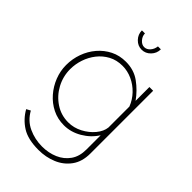

<svg xmlns="http://www.w3.org/2000/svg" viewBox="-276 -833 1160 1160"><g transform="rotate(45 303.5 -253.5)"><path d="M292 9Q238 9 193 -13.5Q148 -36 114.5 -74.5Q81 -113 62.5 -160.5Q44 -208 44 -258Q44 -311 61.5 -359.5Q79 -408 111.5 -446Q144 -484 188 -506Q232 -528 286 -528Q355 -528 406 -491Q457 -454 494 -402V-520H526V16Q526 86 492.5 132Q459 178 405 200.5Q351 223 289 223Q198 223 145.5 189.5Q93 156 62 101L88 87Q119 143 173.5 168Q228 193 289 193Q345 193 391 173Q437 153 464.5 114Q492 75 492 16V-106Q460 -55 405.5 -23Q351 9 292 9ZM298 -22Q345 -22 388 -44.5Q431 -67 459.5 -101.5Q488 -136 492 -172V-351Q476 -393 444.5 -426Q413 -459 372.5 -477.5Q332 -496 289 -496Q239 -496 200 -475Q161 -454 134 -419.5Q107 -385 93 -343Q79 -301 79 -258Q79 -196 108 -142Q137 -88 187 -55Q237 -22 298 -22ZM301 -668Q322 -668 338 -686Q354 -704 357 -730H382Q382 -696 358 -671Q334 -646 301 -646Q268 -646 244 -671Q220 -696 220 -730H246Q246 -707 263 -687.5Q280 -668 301 -668Z"/></g></svg>

Font: Raleway ExtraLight
Style: Regular
Weight: 200
Designer: Matt McInerney, Pablo Impallari, Rodrigo Fuenzalida
Foundry: Matt McInerney, Pablo Impallari, Rodrigo Fuenzalida
Version: Version 4.026